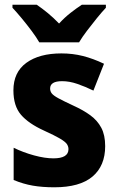

<svg xmlns="http://www.w3.org/2000/svg" viewBox="-20 -786 500 816"><path d="M427 -165Q427 -81 373 -35.5Q319 10 211 10Q160 10 119.5 3Q79 -4 38 -21V-158Q79 -138 125 -125.5Q171 -113 207 -113Q271 -113 271 -152Q271 -164 264 -174Q257 -184 235 -197Q213 -210 167 -231Q101 -261 69 -298.5Q37 -336 37 -402Q37 -479 92 -519Q147 -559 241 -559Q289 -559 332.5 -548Q376 -537 422 -515L377 -401Q342 -418 308.5 -429.5Q275 -441 244 -441Q193 -441 193 -410Q193 -398 200 -389Q207 -380 228 -368.5Q249 -357 292 -337Q334 -318 364 -296Q394 -274 410.5 -243Q427 -212 427 -165ZM147 -606Q135 -627 114.5 -654.5Q94 -682 72 -708.5Q50 -735 33 -753V-766H136Q158 -751 182.5 -731Q207 -711 231 -686Q255 -712 280 -731.5Q305 -751 328 -766H430V-753Q413 -735 391.5 -708.5Q370 -682 349.5 -655Q329 -628 316 -606Z"/></svg>

Font: Noto Sans Sinhala SemiCondensed ExtraBold
Style: Regular
Weight: 800
Width: 4
Designer: Jelle Bosma - Monotype Design Team
Foundry: Monotype Imaging Inc.
Version: Version 2.006; ttfautohint (v1.8.4.7-5d5b)